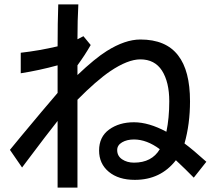

<svg xmlns="http://www.w3.org/2000/svg" viewBox="-20 -723 1002 870"><path d="M777 3Q708 92 591 92Q517 92 473 55.5Q429 19 429 -41Q429 -103 474.5 -136Q520 -169 587 -169Q654 -169 734 -126Q747 -188 747 -264Q747 -351 714 -403Q681 -454 616 -454Q559 -454 479 -400Q416 -357 331 -271V127H241V-175Q194 -116 101 8L80 36L25 -44L76 -106Q179 -230 241 -302V-427Q157 -404 74 -391V-484Q155 -493 241 -513Q241 -622 244 -703H335Q331 -631 331 -545L358 -559L391 -519Q364 -472 331 -427V-383Q411 -459 464 -492Q547 -544 616 -544Q732 -544 787 -472Q841 -403 841 -264Q841 -161 816 -73Q854 -45 915 10L858 82Q822 45 777 3ZM587 -91Q555 -91 533 -78Q511 -65 511 -43Q511 -16 533.5 -1Q556 14 587 14Q668 14 704 -47Q645 -91 587 -91Z"/></svg>

Font: Gmarket Sans TTF Medium
Style: Regular
Weight: 500
Designer: Creative Director : Sungho Lee; Art Director : Kiwoong Choi; Project Manager : Sori Yang, Jongwook Yoon; Font Designer :
Foundry: Sandoll Inc.
Version: Version 1.000;hotconv 1.0.109;makeotfexe 2.5.65596